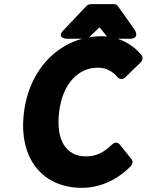

<svg xmlns="http://www.w3.org/2000/svg" viewBox="-20 -865 705 922"><path d="M95 -325C67 -97 191 37 372 37C461 37 543 -1 608 -67C616 -76 620 -90 612 -100L555 -171C543 -186 526 -179 518 -171C480 -134 443 -114 393 -114C301 -114 247 -186 264 -328C281 -467 359 -540 449 -540C491 -540 520 -523 546 -493C556 -482 572 -484 582 -494L656 -566C665 -575 668 -590 660 -600C621 -648 554 -691 467 -691C284 -691 123 -551 95 -325ZM389 -679C395 -679 404 -682 409 -687L458 -734L496 -687C500 -683 506 -679 513 -679H603C653 -679 628 -720 628 -720L546 -836C542 -842 535 -845 528 -845H416C409 -845 400 -842 395 -836L285 -720C249 -682 299 -679 299 -679Z"/></svg>

Font: Falling Sky
Style: BlkObl
Weight: 900
Designer: Paul D. Hunt
Foundry: Adobe Systems Incorporated
Version: Version 1.02